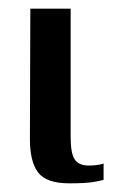

<svg xmlns="http://www.w3.org/2000/svg" viewBox="-20 -419 267 443"><path d="M140 4Q87 4 68 -21Q49 -46 49 -98L50 -399H143V-103Q143 -65 152.5 -51Q162 -37 185 -37Q195 -37 205.5 -38.5Q216 -40 219 -42V-4Q213 -2 195 1Q177 4 140 4Z"/></svg>

Font: Genos Medium
Style: Regular
Weight: 500
Designer: Robert E. Leuschke
Foundry: Robert E. Leuschke
Version: Version 1.010; ttfautohint (v1.8.3)